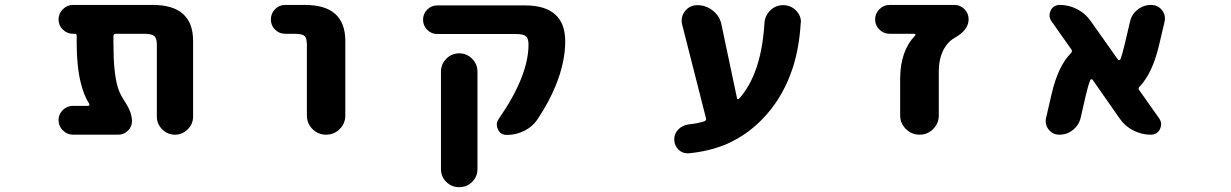

<svg xmlns="http://www.w3.org/2000/svg" viewBox="-20 -569 5040 786"><path d="M622.1 -91.8V-384.8Q622.1 -412.1 612.3 -420.9Q600.6 -430.7 571.3 -430.7H454.1Q444.3 -430.7 444.3 -420.9V-393.6Q444.3 -271.5 461.9 -212.9Q469.7 -187.5 481.4 -168.9Q481.4 -168 486.8 -159.7Q492.2 -151.4 493.7 -148.9Q495.1 -146.5 499.5 -139.2Q503.9 -131.8 505.4 -128.4Q506.8 -125 509.8 -118.7Q512.7 -112.3 514.2 -107.9Q515.6 -103.5 517.1 -97.2Q518.6 -90.8 519.5 -85.4Q520.5 -80.1 520.5 -74.2Q520.5 -50.8 503.9 -34.2Q487.3 -17.6 463.9 -17.6H279.3Q254.9 -17.6 237.3 -35.2Q219.7 -52.7 219.7 -77.1Q219.7 -101.6 237.3 -118.7Q254.9 -135.7 279.3 -135.7H340.8Q343.8 -135.7 345.2 -138.2Q346.7 -140.6 345.7 -143.6Q323.2 -177.7 310.5 -230.5Q293.9 -296.9 293.9 -393.6V-422.9Q293.9 -430.7 287.1 -430.7H279.3Q254.9 -430.7 237.3 -447.8Q219.7 -464.8 219.7 -489.3Q219.7 -513.7 237.3 -531.2Q254.9 -548.8 279.3 -548.8H605.5Q770.5 -548.8 770.5 -401.4V-91.8Q770.5 -61.5 748.5 -39.6Q726.6 -17.6 696.3 -17.6Q666 -17.6 644 -39.6Q622.1 -61.5 622.1 -91.8Z M1236.3 -96.7V-384.8Q1236.3 -413.1 1226.6 -421.9Q1215.8 -430.7 1185.5 -430.7H1147.5Q1123 -430.7 1106 -447.8Q1088.9 -464.8 1088.9 -489.3Q1088.9 -513.7 1106 -531.2Q1123 -548.8 1147.5 -548.8H1228.5Q1393.6 -548.8 1393.6 -401.4V-96.7Q1393.6 -63.5 1370.6 -40.5Q1347.7 -17.6 1314.9 -17.6Q1282.2 -17.6 1259.3 -40.5Q1236.3 -63.5 1236.3 -96.7Z M1785.2 123V-275.4Q1785.2 -306.6 1807.1 -328.6Q1829.1 -350.6 1859.9 -350.6Q1890.6 -350.6 1912.6 -328.6Q1934.6 -306.6 1934.6 -275.4V123Q1934.6 154.3 1912.6 175.8Q1890.6 197.3 1859.9 197.3Q1829.1 197.3 1807.1 175.8Q1785.2 154.3 1785.2 123ZM2054.7 -16.6Q2029.3 -16.6 2018.6 -39.1Q2013.7 -48.8 2013.7 -58.6Q2013.7 -70.3 2021.5 -82Q2143.6 -257.8 2143.6 -386.7Q2143.6 -411.1 2133.8 -419.9Q2123 -429.7 2093.8 -429.7H1770.5Q1746.1 -429.7 1729 -446.8Q1711.9 -463.9 1711.9 -488.3Q1711.9 -512.7 1729 -529.8Q1746.1 -546.9 1770.5 -546.9H2128.9Q2293.9 -546.9 2293.9 -399.4Q2293.9 -314.5 2254.9 -218.8Q2228.5 -153.3 2182.6 -84Q2162.1 -51.8 2127.9 -34.2Q2093.8 -16.6 2054.7 -16.6Z M2798.8 58.6Q2796.9 58.6 2793.9 58.6Q2773.4 58.6 2757.8 43.9Q2740.2 26.4 2740.2 2Q2740.2 -22.5 2757.3 -39.6Q2774.4 -56.6 2798.8 -59.6Q2835 -63.5 2863.3 -72.3Q2873 -76.2 2870.1 -85L2772.5 -468.8Q2770.5 -476.6 2770.5 -485.4Q2770.5 -505.9 2784.2 -523.4Q2803.7 -547.9 2835 -547.9Q2870.1 -547.9 2898.4 -525.4Q2926.8 -502.9 2933.6 -467.8L2997.1 -167Q2997.1 -164.1 3000 -163.1Q3002.9 -162.1 3004.9 -164.1Q3096.7 -265.6 3109.4 -473.6Q3111.3 -504.9 3133.3 -526.4Q3155.3 -547.9 3185.5 -547.9Q3216.8 -547.9 3238.3 -526.4Q3258.8 -505.9 3258.8 -478.5Q3258.8 -475.6 3257.8 -473.6Q3252 -374 3225.6 -292Q3189.5 -181.6 3119.1 -101.1Q3048.8 -20.5 2955.1 20.5Q2883.8 50.8 2798.8 58.6Z M3665 -96.7V-249Q3666 -361.3 3726.6 -423.8Q3728.5 -425.8 3727.5 -428.2Q3726.6 -430.7 3723.6 -430.7H3622.1Q3597.7 -430.7 3580.1 -447.8Q3562.5 -464.8 3562.5 -489.3Q3562.5 -513.7 3580.1 -531.2Q3597.7 -548.8 3622.1 -548.8H3886.7Q3911.1 -548.8 3928.2 -531.7Q3945.3 -514.6 3945.3 -490.2Q3945.3 -446.3 3889.6 -415Q3868.2 -403.3 3853.5 -382.8Q3823.2 -341.8 3823.2 -275.4V-96.7Q3823.2 -64.5 3800.3 -41Q3777.3 -17.6 3744.6 -17.6Q3711.9 -17.6 3688.5 -41Q3665 -64.5 3665 -96.7Z M4690.4 -17.6Q4653.3 -17.6 4619.1 -35.2Q4585 -52.7 4563.5 -84L4453.1 -242.2Q4451.2 -245.1 4447.8 -244.6Q4444.3 -244.1 4443.4 -241.2Q4434.6 -220.7 4423.8 -173.8L4404.3 -87.9Q4397.5 -57.6 4373 -37.6Q4348.6 -17.6 4317.4 -17.6Q4290 -17.6 4272.5 -39.1Q4260.7 -54.7 4260.7 -73.2Q4260.7 -80.1 4262.7 -87.9L4285.2 -184.6Q4311.5 -298.8 4364.3 -351.6Q4371.1 -358.4 4366.2 -366.2L4284.2 -482.4Q4276.4 -494.1 4276.4 -505.9Q4276.4 -515.6 4281.2 -526.4Q4293 -548.8 4318.4 -548.8Q4356.4 -548.8 4390.1 -531.2Q4423.8 -513.7 4445.3 -482.4L4556.6 -325.2Q4558.6 -322.3 4561.5 -322.8Q4564.5 -323.2 4566.4 -326.2Q4575.2 -347.7 4585.9 -394.5L4605.5 -478.5Q4612.3 -509.8 4636.7 -529.3Q4661.1 -548.8 4692.4 -548.8Q4719.7 -548.8 4737.3 -527.3Q4749 -511.7 4749 -493.2Q4749 -486.3 4747.1 -478.5L4724.6 -382.8Q4697.3 -268.6 4645.5 -214.8Q4637.7 -208 4643.6 -200.2L4725.6 -84Q4733.4 -72.3 4733.4 -60.5Q4733.4 -50.8 4728.5 -40Q4716.8 -17.6 4690.4 -17.6Z"/></svg>

Font: Rounded-X Mgen+ 2m bold
Style: Bold
Weight: 700
Designer: [Source Han Sans]
Ryoko NISHIZUKA  (kana & ideographs); Paul D. Hunt (Latin, Greek & Cyrillic); Wenlong ZHANG  (bopomofo
Version: Version 1.059.20150602